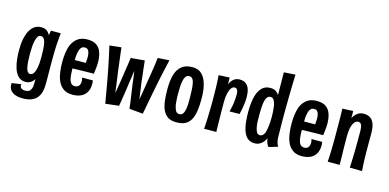

<svg xmlns="http://www.w3.org/2000/svg" viewBox="-78 -1173 3651 1800"><g transform="rotate(15 1747.0 -272.5)"><path d="M193 166Q151 166 120.5 154.5Q90 143 74 121.5Q58 100 58 71Q58 66 58 62Q58 58 58 54L149 41Q148 45 148 48Q148 51 148 54Q148 66 154 73.5Q160 81 172 85.5Q184 90 200 90Q221 90 234.5 81.5Q248 73 256 54Q264 35 264 6Q264 -19 264 -60.5Q264 -102 264 -156.5Q264 -211 264 -277Q264 -317 265.5 -350.5Q267 -384 270.5 -412Q274 -440 278 -465.5Q282 -491 287 -516H382Q379 -486 376.5 -457.5Q374 -429 372.5 -401.5Q371 -374 370 -343.5Q369 -313 369 -278Q369 -229 369 -193Q369 -157 369.5 -128.5Q370 -100 370 -73.5Q370 -47 370 -17Q370 23 361 56.5Q352 90 332 114.5Q312 139 278 152.5Q244 166 193 166ZM180 10Q135 10 108 -18Q81 -46 67 -90Q55 -127 50 -172Q45 -217 45 -262Q45 -290 47 -317Q49 -344 54 -370Q59 -396 67 -418Q83 -465 114 -494.5Q145 -524 195 -524Q235 -524 260 -497.5Q285 -471 297 -411Q309 -351 309 -250L264 -272Q264 -321 260 -359.5Q256 -398 244 -420.5Q232 -443 210 -443Q191 -443 180 -426Q169 -409 163 -381Q157 -356 155 -325.5Q153 -295 153 -263Q153 -242 153.5 -221Q154 -200 155 -180.5Q156 -161 159 -144Q162 -123 167.5 -107Q173 -91 181.5 -82Q190 -73 203 -73Q223 -73 236.5 -94Q250 -115 257 -152.5Q264 -190 264 -239L309 -250Q309 -231 307 -199Q305 -167 298 -131.5Q291 -96 277 -63.5Q263 -31 239 -10.5Q215 10 180 10Z M635 12Q579 12 544.5 -14Q510 -40 492 -84Q477 -120 471 -165.5Q465 -211 465 -261Q465 -306 470.5 -346.5Q476 -387 488 -420Q507 -468 544 -496.5Q581 -525 641 -525Q698 -525 730 -502Q762 -479 776 -437.5Q790 -396 790 -342Q790 -316 787 -288Q784 -260 780 -230L680 -300Q681 -317 682.5 -332.5Q684 -348 684 -362Q684 -387 679.5 -406Q675 -425 665 -435.5Q655 -446 635 -446Q613 -446 600.5 -431Q588 -416 582 -390Q576 -367 574.5 -336Q573 -305 573 -270Q573 -245 573.5 -222Q574 -199 575 -178.5Q576 -158 579 -140Q584 -108 597.5 -89.5Q611 -71 637 -71Q656 -71 667 -79Q678 -87 683.5 -100.5Q689 -114 689 -131Q689 -140 687.5 -149Q686 -158 683 -167H787Q789 -157 789.5 -147.5Q790 -138 790 -129Q790 -86 772 -54Q754 -22 719.5 -5Q685 12 635 12ZM498 -223 495 -307 763 -309 780 -230Q780 -230 761 -230Q742 -230 711 -229.5Q680 -229 642 -228Q604 -227 566.5 -226Q529 -225 498 -223Z M956 14Q948 -36 938.5 -87.5Q929 -139 920.5 -190Q912 -241 902 -289Q896 -320 890 -349Q884 -378 878 -406.5Q872 -435 865.5 -463.5Q859 -492 852 -524L966 -536Q971 -493 975.5 -454Q980 -415 985 -378.5Q990 -342 994 -306Q999 -270 1003.5 -236.5Q1008 -203 1012.5 -171Q1017 -139 1021 -107Q1025 -129 1029 -155Q1033 -181 1038 -210Q1043 -239 1047 -269Q1053 -313 1058.5 -346.5Q1064 -380 1068 -408Q1072 -436 1075 -462L1209 -474Q1213 -437 1216.5 -404.5Q1220 -372 1224 -341Q1228 -310 1231 -274Q1236 -240 1240.5 -209Q1245 -178 1248.5 -152Q1252 -126 1254 -107Q1258 -127 1262 -150.5Q1266 -174 1270 -199Q1274 -224 1278.5 -251Q1283 -278 1287 -305Q1295 -349 1300.5 -387.5Q1306 -426 1311.5 -461Q1317 -496 1320 -528L1432 -535Q1426 -509 1419.5 -481Q1413 -453 1406 -422Q1399 -391 1392 -357.5Q1385 -324 1378 -289Q1368 -238 1357.5 -185.5Q1347 -133 1338 -82.5Q1329 -32 1320 13L1188 1Q1186 -10 1184 -27.5Q1182 -45 1178.5 -72Q1175 -99 1169 -137.5Q1163 -176 1156 -227Q1152 -264 1147.5 -298Q1143 -332 1139 -355Q1135 -325 1130.5 -292.5Q1126 -260 1121 -228Q1116 -188 1111 -157.5Q1106 -127 1102.5 -102Q1099 -77 1095 -53Q1091 -29 1086 -1Z M1643 10Q1580 10 1546.5 -21Q1513 -52 1499 -104Q1493 -127 1489.5 -153Q1486 -179 1484.5 -208Q1483 -237 1483 -268Q1483 -311 1487.5 -349Q1492 -387 1502 -418Q1519 -469 1556.5 -499Q1594 -529 1658 -529Q1717 -529 1750 -496Q1783 -463 1798 -410Q1808 -378 1812 -341Q1816 -304 1816 -264Q1816 -234 1814.5 -205.5Q1813 -177 1809.5 -152Q1806 -127 1800 -105Q1785 -50 1749 -20Q1713 10 1643 10ZM1651 -71Q1667 -71 1678 -80.5Q1689 -90 1695 -107Q1701 -124 1704 -145Q1707 -161 1707.5 -178.5Q1708 -196 1708 -215Q1708 -234 1708 -253Q1707 -286 1706 -316.5Q1705 -347 1701 -371Q1697 -403 1685 -421.5Q1673 -440 1651 -440Q1628 -440 1615.5 -421Q1603 -402 1598 -372Q1593 -347 1592 -317Q1591 -287 1591 -256Q1591 -237 1591.5 -218Q1592 -199 1593.5 -181.5Q1595 -164 1597 -148Q1603 -114 1615 -92.5Q1627 -71 1651 -71Z M2100 -218Q2114 -268 2119 -311Q2124 -354 2124 -386Q2124 -416 2116 -431.5Q2108 -447 2089 -447Q2071 -447 2057 -428.5Q2043 -410 2034.5 -374.5Q2026 -339 2026 -287L1982 -245Q1983 -294 1988 -338Q1993 -382 2003.5 -417.5Q2014 -453 2029.5 -479Q2045 -505 2066.5 -518.5Q2088 -532 2115 -532Q2154 -532 2177.5 -513.5Q2201 -495 2211 -462Q2221 -429 2221 -387Q2221 -349 2214.5 -306Q2208 -263 2197 -219ZM1912 1Q1914 -31 1915.5 -57.5Q1917 -84 1918 -112Q1919 -140 1919.5 -172.5Q1920 -205 1921 -247Q1921 -294 1920.5 -335Q1920 -376 1919 -410.5Q1918 -445 1916.5 -472Q1915 -499 1913 -520L2019 -525Q2020 -498 2020 -464Q2020 -430 2021.5 -387Q2023 -344 2026 -287Q2026 -243 2026.5 -204Q2027 -165 2027.5 -130Q2028 -95 2028.5 -63Q2029 -31 2030 0Z M2403 10Q2372 10 2349.5 -2.5Q2327 -15 2312.5 -37Q2298 -59 2289 -89Q2278 -126 2274 -171.5Q2270 -217 2270 -265Q2270 -307 2274.5 -347Q2279 -387 2289 -420Q2304 -469 2334 -499.5Q2364 -530 2414 -530Q2437 -530 2452.5 -524Q2468 -518 2479.5 -507Q2491 -496 2499 -483Q2499 -502 2498.5 -530.5Q2498 -559 2498 -590.5Q2498 -622 2497.5 -652Q2497 -682 2497 -704L2608 -711Q2606 -647 2604.5 -591Q2603 -535 2602.5 -487.5Q2602 -440 2601.5 -400Q2601 -360 2601 -328Q2601 -297 2601 -270Q2601 -243 2601.5 -218Q2602 -193 2602.5 -166.5Q2603 -140 2603 -111Q2603 -81 2608.5 -58.5Q2614 -36 2626 -16L2538 10Q2526 -4 2519 -23.5Q2512 -43 2509 -67Q2500 -46 2485.5 -29Q2471 -12 2451 -1Q2431 10 2403 10ZM2432 -76Q2444 -76 2453.5 -82.5Q2463 -89 2469.5 -99.5Q2476 -110 2480.5 -125Q2485 -140 2488 -158Q2492 -182 2494 -210.5Q2496 -239 2496 -265Q2496 -292 2494.5 -317.5Q2493 -343 2490 -366Q2488 -384 2483.5 -399Q2479 -414 2473 -425.5Q2467 -437 2458.5 -443Q2450 -449 2438 -449Q2421 -449 2410 -438.5Q2399 -428 2392.5 -409.5Q2386 -391 2383 -366Q2380 -344 2379 -318Q2378 -292 2378 -266Q2378 -234 2378.5 -204.5Q2379 -175 2383 -150Q2388 -117 2399 -96.5Q2410 -76 2432 -76Z M2861 12Q2805 12 2770.5 -14Q2736 -40 2718 -84Q2703 -120 2697 -165.5Q2691 -211 2691 -261Q2691 -306 2696.5 -346.5Q2702 -387 2714 -420Q2733 -468 2770 -496.5Q2807 -525 2867 -525Q2924 -525 2956 -502Q2988 -479 3002 -437.5Q3016 -396 3016 -342Q3016 -316 3013 -288Q3010 -260 3006 -230L2906 -300Q2907 -317 2908.5 -332.5Q2910 -348 2910 -362Q2910 -387 2905.5 -406Q2901 -425 2891 -435.5Q2881 -446 2861 -446Q2839 -446 2826.5 -431Q2814 -416 2808 -390Q2802 -367 2800.5 -336Q2799 -305 2799 -270Q2799 -245 2799.5 -222Q2800 -199 2801 -178.5Q2802 -158 2805 -140Q2810 -108 2823.5 -89.5Q2837 -71 2863 -71Q2882 -71 2893 -79Q2904 -87 2909.5 -100.5Q2915 -114 2915 -131Q2915 -140 2913.5 -149Q2912 -158 2909 -167H3013Q3015 -157 3015.5 -147.5Q3016 -138 3016 -129Q3016 -86 2998 -54Q2980 -22 2945.5 -5Q2911 12 2861 12ZM2724 -223 2721 -307 2989 -309 3006 -230Q3006 -230 2987 -230Q2968 -230 2937 -229.5Q2906 -229 2868 -228Q2830 -227 2792.5 -226Q2755 -225 2724 -223Z M3444 1 3325 -1Q3326 -25 3327.5 -47.5Q3329 -70 3329.5 -95Q3330 -120 3331 -152Q3332 -184 3332 -228Q3332 -245 3332 -263Q3332 -281 3332 -303.5Q3332 -326 3332 -353Q3332 -382 3328 -400.5Q3324 -419 3315 -428Q3306 -437 3292 -437Q3276 -437 3260.5 -423Q3245 -409 3234 -373Q3223 -337 3223 -270L3182 -245Q3182 -287 3186.5 -327.5Q3191 -368 3200.5 -403.5Q3210 -439 3226.5 -465.5Q3243 -492 3267 -507.5Q3291 -523 3323 -523Q3356 -523 3381.5 -509Q3407 -495 3422 -459.5Q3437 -424 3437 -361Q3437 -327 3437 -305.5Q3437 -284 3437 -268.5Q3437 -253 3437 -233Q3437 -187 3437.5 -153.5Q3438 -120 3439 -95Q3440 -70 3441.5 -47Q3443 -24 3444 1ZM3111 -1Q3113 -26 3114 -49.5Q3115 -73 3116 -99.5Q3117 -126 3117.5 -161.5Q3118 -197 3118 -247Q3118 -316 3117.5 -371Q3117 -426 3116.5 -464Q3116 -502 3115 -517L3219 -522Q3220 -506 3219.5 -470Q3219 -434 3220 -382.5Q3221 -331 3223 -270Q3223 -205 3224 -158Q3225 -111 3226 -74Q3227 -37 3227 -1Z"/></g></svg>

Font: Truculenta
Style: Bold
Weight: 700
Designer: Ivan Castro, Eva Sanz & Omnibus-Type Team
Foundry: Omnibus-Type
Version: Version 1.002